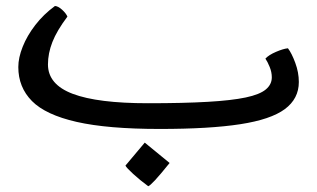

<svg xmlns="http://www.w3.org/2000/svg" viewBox="-20 -421 1065 645"><path d="M516.6 12.2Q341.8 12.2 237.5 -11.5Q133.3 -35.2 87.4 -81.5Q41.5 -127.9 41.5 -195.8Q41.5 -227.1 56.2 -263.9Q70.8 -300.8 98.4 -336.7Q126 -372.6 164.6 -400.9Q175.3 -400.4 188.5 -388.4Q201.7 -376.5 206.5 -365.2Q170.9 -317.9 156 -279.8Q141.1 -241.7 141.1 -204.6Q141.1 -137.2 224.6 -105.7Q308.1 -74.2 477.1 -74.2Q597.2 -74.2 677.5 -78.9Q757.8 -83.5 805.2 -93.5Q852.5 -103.5 872.8 -120.4Q893.1 -137.2 893.1 -161.1Q893.1 -178.7 886 -196Q878.9 -213.4 871.6 -224.1Q882.8 -236.3 907.2 -246.8Q931.6 -257.3 947.3 -258.8Q960 -242.2 971.9 -210Q983.9 -177.7 983.9 -145.5Q983.9 -89.4 936.8 -54.4Q889.6 -19.5 786.9 -3.7Q684.1 12.2 516.6 12.2ZM478 204.6Q450.7 184.6 427.7 163.6Q404.8 142.6 401.4 135.3L466.3 58.1L549.8 126.5Q517.6 166.5 500.7 184.6Q483.9 202.6 478 204.6Z"/></svg>

Font: Harmattan
Style: Bold
Weight: 700
Designer: George W. Nuss III and SIL International
Foundry: SIL International
Version: Version 4.000